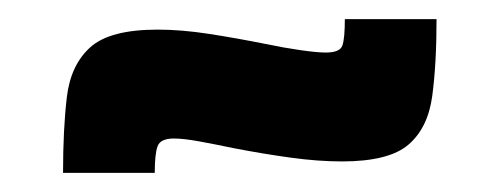

<svg xmlns="http://www.w3.org/2000/svg" viewBox="-20 -405 522 201"><path d="M46 -224Q46 -270 50 -303.5Q54 -337 74.5 -355.5Q95 -374 145 -374Q170 -374 199 -369.5Q228 -365 258 -359Q277 -355 294.5 -352.5Q312 -350 321 -350Q336 -350 338.5 -357.5Q341 -365 341 -385H437Q437 -338 432.5 -304.5Q428 -271 407.5 -253.5Q387 -236 338 -236Q313 -236 284 -240Q255 -244 224 -250Q205 -254 188.5 -257Q172 -260 162 -260Q148 -260 145 -252Q142 -244 142 -224Z"/></svg>

Font: Saira SemiCondensed Black
Style: Regular
Weight: 900
Width: 4
Designer: Hector Gatti with collaboration of the Omnibus-Type team
Foundry: Omnibus-Type
Version: Version 1.101